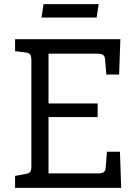

<svg xmlns="http://www.w3.org/2000/svg" viewBox="-20 -910 648 930"><path d="M567 0H53V-58L103 -67Q121 -70 126.5 -77.5Q132 -85 132 -105V-616Q132 -637 126.5 -645.5Q121 -654 103 -656L53 -662V-720H563L557 -549H495L489 -621Q488 -638 479.5 -644Q471 -650 451 -650H215V-409H453V-343H215V-70H454Q474 -70 482.5 -76Q491 -82 492 -99L498 -175H561ZM191 -890H458L448 -825H181Z"/></svg>

Font: Enriqueta
Style: Regular
Weight: 400
Designer: Viviana Monsalve, Gustavo Ibarra
Foundry: 72Puntos
Version: Version 2.000